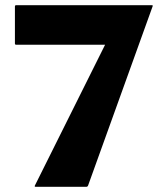

<svg xmlns="http://www.w3.org/2000/svg" viewBox="-20 -720 609 740"><path d="M568 -695 319.5 -5Q317.5 0 312.5 0H117.5Q112 0 114.5 -5L385 -547.5H42.5Q37.5 -547.5 37.5 -552.5V-695Q37.5 -700 42.5 -700H565Q570.5 -700 568 -695Z"/></svg>

Font: MFEK Sans
Style: Bold
Weight: 700
Designer: Owen Earl
Foundry: indestructible type*
Version: Version 0.001; ttfautohint (v1.8.4.7-5d5b)